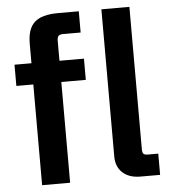

<svg xmlns="http://www.w3.org/2000/svg" viewBox="-52 -780 735 827"><g transform="rotate(-5 315.0 -366.0)"><path d="M96.7 0V-612.3Q96.7 -675.8 127.7 -704.1Q158.7 -732.4 229.5 -732.4H319.3V-640.6H243.7Q229 -640.6 223.4 -634.5Q217.8 -628.4 217.8 -613.3V0ZM23.4 -435.5V-527.3H323.7V-435.5ZM522 0Q473.6 0 445.3 -25.6Q417 -51.3 417 -96.2V-732.4H538.1V-119.1Q538.1 -102.5 542.7 -97.2Q547.4 -91.8 562.5 -91.8H606.9V0Z"/></g></svg>

Font: Schibsted Grotesk SemiBold
Style: Regular
Weight: 600
Designer: Bakken & Baeck AS, Henrik Kongsvoll
Foundry: Schibsted ASA
Version: Version 1.100;gftools[0.9.25]